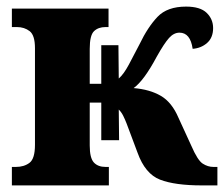

<svg xmlns="http://www.w3.org/2000/svg" viewBox="-20 -562 679 582"><path d="M16 0H310V-56H300Q277 -56 264.5 -69.5Q252 -83 252 -121V-251H287V-137H341L340 -230Q348 -222 353.5 -211Q359 -200 364 -187L397 -99Q420 -35 465 -17.5Q510 0 592 0H639V-56H627Q610 -56 594.5 -66Q579 -76 560 -120L521 -205Q501 -252 467.5 -271.5Q434 -291 385 -295Q416 -317 455 -390Q478 -431 492.5 -447Q507 -463 524 -463Q557 -463 564 -414Q590 -416 608 -432Q626 -448 626 -477Q626 -504 606.5 -523Q587 -542 544 -542Q487 -542 457.5 -511Q428 -480 403 -428Q386 -395 370.5 -366Q355 -337 340 -324L339 -425H287V-308H252V-414Q252 -455 265 -467.5Q278 -480 300 -480H309V-536H16V-480H31Q54 -480 70 -467.5Q86 -455 86 -416V-123Q86 -81 69.5 -68.5Q53 -56 28 -56H16Z"/></svg>

Font: Noto Serif SemiCondensed Extra
Style: Regular
Weight: 800
Width: 4
Designer: Monotype Design Team
Foundry: Monotype Imaging Inc.
Version: Version 1.002